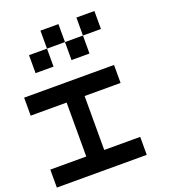

<svg xmlns="http://www.w3.org/2000/svg" viewBox="-158 -1002 982 1115"><g transform="rotate(-20 333.5 -444.5)"><path d="M222.2 -444.4H0V-555.6H555.6V-444.4H333.3V-111.1H555.6V0H0V-111.1H222.2ZM222.2 -666.7H111.1V-777.8H222.2ZM333.3 -777.8H222.2V-888.9H333.3ZM444.4 -666.7H333.3V-777.8H444.4ZM555.6 -777.8H444.4V-888.9H555.6Z"/></g></svg>

Font: Pixeloid Mono
Style: Regular
Weight: 400
Monospace: yes
Designer: GGBotNet
Foundry: GGBotNet
Version: 0.5